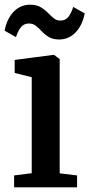

<svg xmlns="http://www.w3.org/2000/svg" viewBox="-26 -797 381 817"><path d="M34 0V-50.5L109 -60V-468.5L36.5 -486.5V-542L200.5 -563.5H204L228 -545.5V-59.5L302 -50.5V0ZM-6.5 -666.5Q4 -718.5 32.8 -747.8Q61.5 -777 101.5 -777Q129 -777 146.5 -766.8Q164 -756.5 177 -743.2Q190 -730 202.2 -719.8Q214.5 -709.5 230.5 -709.5Q252 -709 264.8 -725Q277.5 -741 285.5 -767.5L334.5 -740Q324.5 -689 295.5 -659Q266.5 -629 225.5 -629Q199.5 -629 182.2 -639.2Q165 -649.5 152.5 -663Q140 -676.5 127.2 -686.8Q114.5 -697 97 -697Q75.5 -697 63 -681.2Q50.5 -665.5 42 -639Z"/></svg>

Font: Merriweather 28pt SemiBold
Style: Regular
Weight: 600
Version: Version 2.100